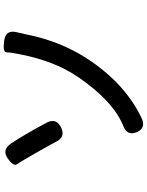

<svg xmlns="http://www.w3.org/2000/svg" viewBox="102 -868 795 1040"><g transform="rotate(-90 500.0 -348.5)"><path d="M381 20Q326 46 304 -5Q281 -57 338 -79Q473 -134 604 -326Q690 -453 726 -642Q736 -691 736 -711.5Q736 -732 798 -724Q860 -716 845 -656Q838 -628 832 -599Q796 -419 701 -273Q567 -69 381 20ZM330 -416Q277 -390 251 -444Q244 -459 194 -547Q144 -635 130 -654Q116 -673 162 -705Q208 -737 242 -687Q286 -622 354 -496Q383 -443 330 -416Z"/></g></svg>

Font: Resource Han Rounded CN Medium
Style: Regular
Weight: 500
Designer: Cyano Hao (round all glyphs); Ryoko NISHIZUKA 西塚涼子 (kana, bopomofo & ideographs); Paul D. Hunt (Latin, Greek & Cyrillic)
Foundry: Cyano Hao
Version: 0.990